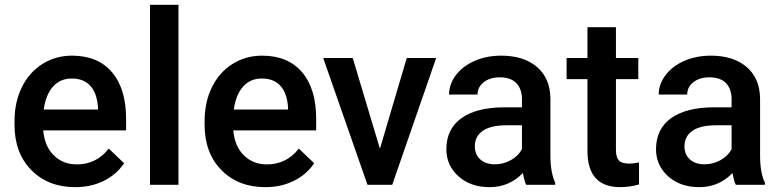

<svg xmlns="http://www.w3.org/2000/svg" viewBox="-20 -770 3250 800"><path d="M293.5 9.8Q180.7 9.8 110.6 -61.3Q40.5 -132.3 40.5 -250.5V-265.1Q40.5 -344.2 71 -406.5Q101.6 -468.8 156.7 -503.4Q211.9 -538.1 279.8 -538.1Q387.7 -538.1 446.5 -469.2Q505.4 -400.4 505.4 -274.4V-226.6H160.2Q165.5 -161.1 203.9 -123Q242.2 -85 300.3 -85Q381.8 -85 433.1 -150.9L497.1 -89.8Q465.3 -42.5 412.4 -16.4Q359.4 9.8 293.5 9.8ZM279.3 -442.9Q230.5 -442.9 200.4 -408.7Q170.4 -374.5 162.1 -313.5H388.2V-322.3Q384.3 -381.8 356.4 -412.4Q328.6 -442.9 279.3 -442.9Z M723.6 0H605V-750H723.6Z M1085.4 9.8Q972.7 9.8 902.6 -61.3Q832.5 -132.3 832.5 -250.5V-265.1Q832.5 -344.2 863 -406.5Q893.6 -468.8 948.7 -503.4Q1003.9 -538.1 1071.8 -538.1Q1179.7 -538.1 1238.5 -469.2Q1297.4 -400.4 1297.4 -274.4V-226.6H952.1Q957.5 -161.1 995.8 -123Q1034.2 -85 1092.3 -85Q1173.8 -85 1225.1 -150.9L1289.1 -89.8Q1257.3 -42.5 1204.3 -16.4Q1151.4 9.8 1085.4 9.8ZM1071.3 -442.9Q1022.5 -442.9 992.4 -408.7Q962.4 -374.5 954.1 -313.5H1180.2V-322.3Q1176.3 -381.8 1148.4 -412.4Q1120.6 -442.9 1071.3 -442.9Z M1563 -150.4 1674.8 -528.3H1797.4L1614.3 0H1511.2L1326.7 -528.3H1449.7Z M2172.4 0Q2164.6 -15.1 2158.7 -49.3Q2102.1 9.8 2020 9.8Q1940.4 9.8 1890.1 -35.6Q1839.8 -81.1 1839.8 -147.9Q1839.8 -232.4 1902.6 -277.6Q1965.3 -322.8 2082 -322.8H2154.8V-357.4Q2154.8 -398.4 2131.8 -423.1Q2108.9 -447.8 2062 -447.8Q2021.5 -447.8 1995.6 -427.5Q1969.7 -407.2 1969.7 -376H1851.1Q1851.1 -419.4 1879.9 -457.3Q1908.7 -495.1 1958.3 -516.6Q2007.8 -538.1 2068.8 -538.1Q2161.6 -538.1 2216.8 -491.5Q2272 -444.8 2273.4 -360.4V-122.1Q2273.4 -50.8 2293.5 -8.3V0ZM2042 -85.4Q2077.1 -85.4 2108.2 -102.5Q2139.2 -119.6 2154.8 -148.4V-248H2090.8Q2024.9 -248 1991.7 -225.1Q1958.5 -202.1 1958.5 -160.2Q1958.5 -126 1981.2 -105.7Q2003.9 -85.4 2042 -85.4Z M2546.4 -656.7V-528.3H2639.6V-440.4H2546.4V-145.5Q2546.4 -115.2 2558.3 -101.8Q2570.3 -88.4 2601.1 -88.4Q2621.6 -88.4 2642.6 -93.3V-1.5Q2602.1 9.8 2564.5 9.8Q2427.7 9.8 2427.7 -141.1V-440.4H2340.8V-528.3H2427.7V-656.7Z M3045.9 0Q3038.1 -15.1 3032.2 -49.3Q2975.6 9.8 2893.6 9.8Q2814 9.8 2763.7 -35.6Q2713.4 -81.1 2713.4 -147.9Q2713.4 -232.4 2776.1 -277.6Q2838.9 -322.8 2955.6 -322.8H3028.3V-357.4Q3028.3 -398.4 3005.4 -423.1Q2982.4 -447.8 2935.5 -447.8Q2895 -447.8 2869.1 -427.5Q2843.3 -407.2 2843.3 -376H2724.6Q2724.6 -419.4 2753.4 -457.3Q2782.2 -495.1 2831.8 -516.6Q2881.3 -538.1 2942.4 -538.1Q3035.2 -538.1 3090.3 -491.5Q3145.5 -444.8 3147 -360.4V-122.1Q3147 -50.8 3167 -8.3V0ZM2915.5 -85.4Q2950.7 -85.4 2981.7 -102.5Q3012.7 -119.6 3028.3 -148.4V-248H2964.4Q2898.4 -248 2865.2 -225.1Q2832 -202.1 2832 -160.2Q2832 -126 2854.7 -105.7Q2877.4 -85.4 2915.5 -85.4Z"/></svg>

Font: Vazir Medium FD-UI
Style: Medium-FD-UI
Weight: 500
Designer: Saber Rastikerdar
Foundry: Saber Rastikerdar
Version: Version 30.1.0